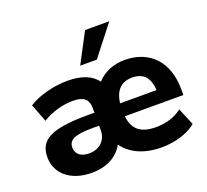

<svg xmlns="http://www.w3.org/2000/svg" viewBox="-135 -960 1222 1135"><g transform="rotate(-20 476.0 -392.5)"><path d="M257.8 11.2C352.5 11.2 422.4 -27.3 458 -93.3C505.9 -26.9 587.9 11.2 698.7 11.2C778.8 11.2 864.3 -13.2 915.5 -56.6L870.6 -164.1C825.7 -128.9 764.6 -112.8 707 -112.8C613.8 -112.8 564 -148.9 554.2 -236.3H922.4V-273.9C922.4 -442.4 825.7 -549.8 666 -549.8C596.2 -549.8 535.2 -524.9 491.2 -477.1C456.1 -525.9 393.1 -549.8 306.2 -549.8C219.7 -549.8 118.7 -523.4 61 -484.4L104.5 -372.1C164.1 -408.7 232.9 -427.2 294.4 -427.2C362.8 -427.2 392.6 -404.8 392.6 -345.7V-317.9H352.5C119.6 -317.9 41 -274.4 41 -164.6C41 -65.4 121.6 11.2 257.8 11.2ZM513.2 -607.9 660.2 -795.9H507.8L408.7 -607.9ZM282.2 -102.1C230 -102.1 199.2 -127.4 199.2 -168.5C199.2 -216.3 238.8 -236.3 352.1 -236.3H392.6V-209C392.6 -142.6 345.7 -102.1 282.2 -102.1ZM671.9 -437C740.2 -437 778.8 -399.9 783.2 -317.9H554.2C563.5 -397.5 605 -437 671.9 -437Z"/></g></svg>

Font: Winston ExtraBold
Style: Regular
Weight: 800
Designer: Vernon Adams, Kim Jin-seong, David Berlow, Cristiano Sobral
Foundry: The Winston Project Authors
Version: Version 3.004